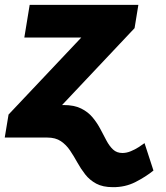

<svg xmlns="http://www.w3.org/2000/svg" viewBox="-21 -566 681 790"><path d="M173.8 -133.8H240.7Q284.2 -133.8 312.7 -119.6Q341.3 -105.5 360.1 -82.8Q378.9 -60.1 392.1 -34.9Q405.3 -9.8 417.2 12.7Q429.2 35.2 444.3 49.3Q459.5 63.5 482.9 63.5Q499.5 63.5 516.8 56.4Q534.2 49.3 549.3 39.6Q564.5 29.8 573.7 22.9L610.4 135.7Q579.1 161.1 536.6 182.9Q494.1 204.6 443.4 204.1Q401.9 204.1 374.8 189.5Q347.7 174.8 329.6 151.6Q311.5 128.4 297.1 102.3Q282.7 76.2 267.1 53Q251.5 29.8 229.5 14.9Q207.5 0 173.8 0H151.9ZM234.4 -133.8 212.9 0H-1.5L14.2 -94.7L313.5 -411.6H79.1L101.1 -545.9H548.3L532.7 -450.2Z"/></svg>

Font: Inter Tight ExtraBold
Style: Italic
Weight: 800
Italic angle: -9.39999°
Designer: Rasmus Andersson
Foundry: rsms
Version: Version 3.004